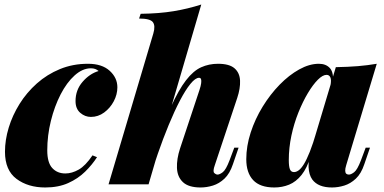

<svg xmlns="http://www.w3.org/2000/svg" viewBox="-20 -815 1698 849"><path d="M382 -513Q345 -513 310 -481.5Q275 -450 248 -397.5Q221 -345 205 -280.5Q189 -216 189 -150Q189 -96 211 -72Q233 -48 269 -48Q298 -48 328 -65Q358 -82 389 -128L409 -120Q388 -87 356.5 -56Q325 -25 281.5 -5.5Q238 14 180 14Q104 14 53 -24Q2 -62 2 -144Q2 -196 18.5 -250.5Q35 -305 66.5 -355.5Q98 -406 143 -446Q188 -486 245 -509.5Q302 -533 369 -533Q431 -533 465 -502Q499 -471 499 -429Q499 -397 483 -367Q467 -337 440.5 -317.5Q414 -298 382 -298Q356 -298 335 -316Q314 -334 314 -368Q314 -417 345 -453Q376 -489 416 -501Q409 -507 401 -510Q393 -513 382 -513Z M637 0H460L658 -667Q668 -701 656 -717Q644 -733 595 -733L602 -754Q684 -755 747.5 -765.5Q811 -776 870 -795ZM660 -143Q701 -265 735.5 -341.5Q770 -418 802.5 -460Q835 -502 869.5 -517.5Q904 -533 944 -533Q994 -533 1017 -513Q1040 -493 1041.5 -458.5Q1043 -424 1029 -382L930 -85Q920 -57 927.5 -50Q935 -43 942 -43Q951 -43 965 -53.5Q979 -64 995 -106L1016 -162H1035L1010 -89Q996 -47 972.5 -25Q949 -3 921.5 5.5Q894 14 867 14Q814 14 789 -9.5Q764 -33 762.5 -72.5Q761 -112 776 -158L862 -417Q868 -435 869.5 -447Q871 -459 869 -465Q867 -471 860 -471Q844 -471 822 -444Q800 -417 775.5 -370Q751 -323 726 -262.5Q701 -202 678 -135.5Q655 -69 638 -3Z M1280 -54Q1290 -54 1301 -62Q1312 -70 1324 -89.5Q1336 -109 1350 -144Q1364 -179 1380 -234L1354 -125Q1338 -72 1313.5 -41.5Q1289 -11 1258.5 1.5Q1228 14 1193 14Q1130 14 1099.5 -18.5Q1069 -51 1069 -111Q1069 -169 1088.5 -229Q1108 -289 1141.5 -343.5Q1175 -398 1216.5 -440.5Q1258 -483 1303 -508Q1348 -533 1390 -533Q1422 -533 1439.5 -513Q1457 -493 1452 -442L1441 -436Q1446 -461 1441 -472.5Q1436 -484 1424 -484Q1407 -484 1385.5 -462.5Q1364 -441 1341.5 -403.5Q1319 -366 1299.5 -317.5Q1280 -269 1268.5 -215Q1257 -161 1257 -107Q1257 -79 1262 -66.5Q1267 -54 1280 -54ZM1465 -518Q1520 -519 1562.5 -522.5Q1605 -526 1646 -533L1511 -85Q1506 -69 1506.5 -59.5Q1507 -50 1511.5 -46.5Q1516 -43 1523 -43Q1532 -43 1546 -53.5Q1560 -64 1576 -106L1597 -162H1616L1591 -89Q1577 -47 1553.5 -25Q1530 -3 1502.5 5.5Q1475 14 1448 14Q1387 14 1361 -21Q1346 -42 1344.5 -76Q1343 -110 1357 -158Z"/></svg>

Font: Playfair Display Black
Style: Italic
Weight: 900
Italic angle: -14°
Designer: Claus Eggers Sørensen
Foundry: Claus Eggers Sørensen
Version: Version 1.203